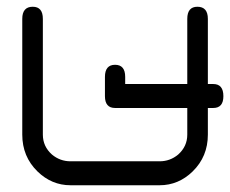

<svg xmlns="http://www.w3.org/2000/svg" viewBox="-20 -549 682 569"><path d="M612 -229H596V-150Q596 -85 551 -41Q509 0 453 0H189Q133 0 91 -41Q46 -85 46 -150V-493Q46 -529 77 -529Q107 -529 107 -493V-150Q107 -115 134 -91Q158 -71 189 -71H453Q484 -71 508 -91Q535 -115 535 -150V-229H321Q291 -229 291 -264V-321Q291 -357 321 -357Q351 -357 351 -321V-300H535V-493Q535 -529 565 -529Q596 -529 596 -493V-300H612Q642 -300 642 -264Q642 -229 612 -229Z"/></svg>

Font: LuenTai2017
Style: Regular
Weight: 400
Designer: LuenTai
Foundry: Microsoft Corpration
Version: Version 1.00 November 27, 2016, initial release